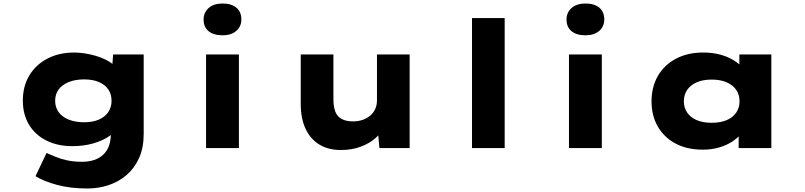

<svg xmlns="http://www.w3.org/2000/svg" viewBox="-20 -843 4584 1093"><path d="M478 230Q380 230 304.5 209.5Q229 189 182 160L245 28Q268 38 297 50Q326 62 363 70Q400 78 448 78Q498 78 535 60Q572 42 591.5 7Q611 -28 611 -81V-133L650 -128Q641 -96 604 -69.5Q567 -43 512 -27Q457 -11 391 -11Q308 -11 244 -43Q180 -75 145 -133.5Q110 -192 110 -270Q110 -352 147 -413.5Q184 -475 250 -509.5Q316 -544 403 -544Q428 -544 459.5 -539.5Q491 -535 524 -525.5Q557 -516 586 -501Q615 -486 633.5 -467Q652 -448 653 -423L615 -414L624 -533H798V-81Q798 -2 772 56Q746 114 701.5 152.5Q657 191 599.5 210.5Q542 230 478 230ZM459 -147Q508 -147 542.5 -162Q577 -177 596 -204.5Q615 -232 615 -269Q615 -307 596.5 -334Q578 -361 543 -376Q508 -391 459 -391Q409 -391 371.5 -376Q334 -361 314 -334Q294 -307 294 -269Q294 -232 314 -204.5Q334 -177 371.5 -162Q409 -147 459 -147Z M1153 0V-533H1340V0ZM1247 -642Q1196 -642 1167.5 -665.5Q1139 -689 1139 -732Q1139 -772 1168 -797.5Q1197 -823 1247 -823Q1297 -823 1325.5 -799.5Q1354 -776 1354 -732Q1354 -692 1325 -667Q1296 -642 1247 -642Z M1920 11Q1850 11 1799 -19.5Q1748 -50 1720 -109Q1692 -168 1692 -252V-533H1878V-279Q1878 -235 1889 -207Q1900 -179 1925.5 -165.5Q1951 -152 1990 -152Q2018 -152 2042.5 -160Q2067 -168 2086 -183.5Q2105 -199 2115.5 -221.5Q2126 -244 2126 -272V-533H2312V0H2140L2130 -108L2165 -120Q2153 -89 2119.5 -58.5Q2086 -28 2035 -8.5Q1984 11 1920 11Z M2667 0V-740H2853V0Z M3219 0V-533H3406V0ZM3313 -642Q3262 -642 3233.5 -665.5Q3205 -689 3205 -732Q3205 -772 3234 -797.5Q3263 -823 3313 -823Q3363 -823 3391.5 -799.5Q3420 -776 3420 -732Q3420 -692 3391 -667Q3362 -642 3313 -642Z M3981 9Q3891 9 3825.5 -26Q3760 -61 3724.5 -123Q3689 -185 3689 -266Q3689 -348 3725 -410.5Q3761 -473 3827.5 -508.5Q3894 -544 3982 -544Q4034 -544 4076.5 -533Q4119 -522 4152 -502.5Q4185 -483 4205.5 -461Q4226 -439 4233 -418L4189 -412V-533H4371V0H4185V-146L4223 -132Q4219 -106 4198.5 -81Q4178 -56 4146 -35.5Q4114 -15 4072 -3Q4030 9 3981 9ZM4031 -144Q4081 -144 4116.5 -159Q4152 -174 4171 -202Q4190 -230 4190 -266Q4190 -304 4171 -331.5Q4152 -359 4116.5 -374.5Q4081 -390 4031 -390Q3982 -390 3946.5 -374.5Q3911 -359 3892 -331.5Q3873 -304 3873 -266Q3873 -230 3892 -202Q3911 -174 3946.5 -159Q3982 -144 4031 -144Z"/></svg>

Font: Lexend Tera ExtraBold
Style: Regular
Weight: 800
Designer: Bonnie Shaver-Troup, Thomas Jockin
Foundry: Lexend
Version: Version 1.007